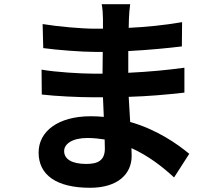

<svg xmlns="http://www.w3.org/2000/svg" viewBox="-20 -829 1040 910"><path d="M476 -168 477 -125C477 -67 442 -52 389 -52C320 -52 284 -75 284 -113C284 -147 323 -175 394 -175C422 -175 450 -172 476 -168ZM177 -499 178 -381C244 -373 358 -368 416 -368H468L472 -275C452 -277 431 -278 410 -278C256 -278 163 -207 163 -106C163 0 247 61 407 61C539 61 604 -5 604 -90L603 -127C683 -91 751 -38 805 12L877 -100C819 -148 723 -215 597 -251L590 -370C686 -373 764 -380 854 -390V-508C773 -497 689 -489 588 -484V-587C685 -592 776 -601 842 -609L843 -724C755 -709 672 -701 590 -697L591 -738C592 -764 594 -789 597 -809H462C466 -790 468 -759 468 -740V-693H429C368 -693 254 -703 182 -715L185 -601C251 -592 367 -583 430 -583H467L466 -480H418C365 -480 242 -487 177 -499Z"/></svg>

Font: Noto Sans Mono CJK TC
Style: Bold
Weight: 700
Designer: Ryoko NISHIZUKA 西塚涼子 (kana, bopomofo & ideographs); Paul D. Hunt (Latin, Greek & Cyrillic); Sandoll Communications 산돌커뮤니
Foundry: Adobe
Version: Version 2.004;hotconv 1.0.118;makeotfexe 2.5.65603